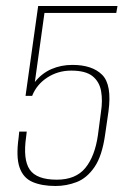

<svg xmlns="http://www.w3.org/2000/svg" viewBox="-20 -611 435 639"><path d="M165 8Q119 8 88 -5.5Q57 -19 45 -54Q33 -89 42 -153L44 -173H69L67 -156Q56 -80 79 -46.5Q102 -13 169 -13Q232 -13 264 -52Q296 -91 306 -162L316 -238Q322 -276 316.5 -307.5Q311 -339 288 -357.5Q265 -376 217 -376Q173 -376 137.5 -353Q102 -330 87 -292H65L107 -591H371L367 -568H128L96 -338Q119 -367 151 -381Q183 -395 221 -395Q287 -395 320 -362Q353 -329 341 -240L330 -164Q320 -92 294.5 -55Q269 -18 235 -5Q201 8 165 8Z"/></svg>

Font: Alumni Sans Thin Thin
Style: Italic
Weight: 250
Italic angle: -8°
Version: Version 1.016